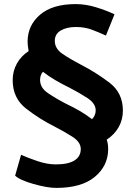

<svg xmlns="http://www.w3.org/2000/svg" viewBox="-20 -800 664 939"><path d="M448 -260Q448 -294 407.5 -320.5Q367 -347 318 -372Q285 -388 251.5 -407.5Q218 -427 190 -449Q183 -441 179.5 -431Q176 -421 176 -409Q176 -371 214 -345Q252 -319 304 -292Q338 -276 370 -257.5Q402 -239 430 -217Q438 -225 443 -236Q448 -247 448 -260ZM83 -43Q114 -29 162 -12.5Q210 4 253 4Q314 4 344.5 -15.5Q375 -35 375 -71Q375 -105 334.5 -131Q294 -157 245 -182Q173 -218 107.5 -269Q42 -320 42 -408Q42 -452 62.5 -489Q83 -526 120 -550Q118 -562 116.5 -574Q115 -586 115 -599Q116 -677 176.5 -728.5Q237 -780 350 -780Q399 -780 449.5 -764.5Q500 -749 540 -730L498 -626Q466 -641 430 -654.5Q394 -668 351 -668Q307 -668 277.5 -651Q248 -634 248 -600Q248 -562 286.5 -536Q325 -510 377 -483Q449 -446 515 -396Q581 -346 581 -259Q581 -215 560.5 -178.5Q540 -142 502 -117Q506 -105 507.5 -93.5Q509 -82 509 -69Q508 12 443 65.5Q378 119 255 119Q212 119 144.5 100Q77 81 54 59Z"/></svg>

Font: Palanquin Dark
Style: Regular
Weight: 400
Designer: Pria Ravichandran
Version: Version 1.001